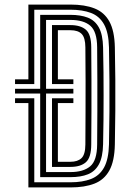

<svg xmlns="http://www.w3.org/2000/svg" viewBox="-20 -820 560 840"><path d="M104.2 0V-369.2H45.8V-390H130V-22.5H288.2Q341.2 -22.5 378.4 -37Q415.5 -51.5 435.4 -87.5Q455.2 -123.5 456.8 -188.2Q458.2 -262.8 458.8 -331.2Q459.2 -399.8 458.8 -468.6Q458.2 -537.5 456.8 -612.5Q455.2 -677.8 435.1 -713.6Q415 -749.5 377.8 -763.5Q340.5 -777.5 288.2 -777.5H130V-452.2H45.8V-473H104.2V-800H288.2Q350.8 -800 393.5 -783.2Q436.2 -766.5 458.6 -725.8Q481 -685 482.5 -613Q484 -540.2 484.5 -472.5Q485 -404.8 484.5 -335.1Q484 -265.5 482.5 -187.8Q481 -115 458.4 -74.1Q435.8 -33.2 393 -16.6Q350.2 0 288.2 0ZM155.8 -45V-410.8H45.8V-431.5H155.8V-755H288.2Q332.8 -755 364.1 -742.9Q395.5 -730.8 412.6 -699.8Q429.8 -668.8 431 -612Q432.2 -556 432.8 -503.9Q433.2 -451.8 433.2 -400.8Q433.2 -349.8 432.8 -297.4Q432.2 -245 431 -188.8Q429.8 -133 413 -101.6Q396.2 -70.2 365 -57.6Q333.8 -45 288.2 -45ZM181.5 -67.2H288.2Q344.2 -67.2 374.4 -92.2Q404.5 -117.2 405 -187.8Q405.8 -263.2 405.9 -331.5Q406 -399.8 405.9 -468.4Q405.8 -537 405 -613Q404.5 -681.5 375.4 -707.1Q346.2 -732.8 288.2 -732.8H181.5V-431.5H301V-410.8H181.5ZM207.5 -89.8V-390H301V-369.2H233.2V-112.2H288.2Q319.8 -112.2 336.5 -128.1Q353.2 -144 353.5 -187.8Q354 -259.5 354.2 -327.1Q354.5 -394.8 354.4 -464.8Q354.2 -534.8 353.5 -613Q353.2 -655 337.4 -671.4Q321.5 -687.8 288.2 -687.8H233.2V-473H301V-452.2H207.5V-710.2H288.2Q332.2 -710.2 355.6 -690.1Q379 -670 379.2 -613Q380 -538.5 380.1 -470Q380.2 -401.5 380.1 -332.6Q380 -263.8 379.2 -187.8Q379 -131 355.9 -110.4Q332.8 -89.8 288.2 -89.8Z"/></svg>

Font: Big Shoulders Inline Display Thin ExtraBold
Style: Regular
Weight: 800
Version: Version 2.002